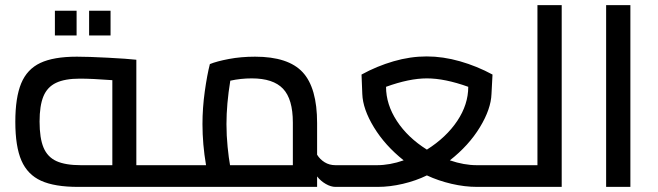

<svg xmlns="http://www.w3.org/2000/svg" viewBox="-20 -732 2579 752"><path d="M40 0ZM625 -85V0H286Q194 0 141 -24Q88 -48 64 -103Q40 -158 40 -255Q40 -350 63 -405.5Q86 -461 138 -485.5Q190 -510 281 -510Q325 -510 402 -506Q479 -502 514 -498V-85ZM297 -85H420V-418Q340 -424 293 -424Q234 -424 199.5 -407.5Q165 -391 150 -354.5Q135 -318 135 -256Q135 -191 150.5 -154Q166 -117 201 -101Q236 -85 297 -85ZM195 -690H280V-593H195ZM329 -690H413V-593H329Z M1333 -85V0H1294Q1276 0 1256 -11.5Q1236 -23 1222 -41V0H625V-85H787Q773 -167 773 -246Q773 -309 782 -373.5Q791 -438 802 -481Q829 -492 876.5 -501Q924 -510 979 -510Q1109 -510 1165.5 -449Q1222 -388 1222 -250V-126Q1233 -108 1251.5 -96.5Q1270 -85 1294 -85ZM881 -85H1127V-252Q1127 -344 1088.5 -384.5Q1050 -425 966 -425Q923 -425 882 -416Q867 -324 867 -246Q867 -201 871.5 -156.5Q876 -112 881 -85Z M1962 -85V0H1849Q1800 0 1748.5 -12Q1697 -24 1652 -45Q1609 -24 1558 -12Q1507 0 1459 0H1333V-85H1456Q1507 -85 1561 -104Q1488 -162 1444.5 -233.5Q1401 -305 1399 -364L1396 -440Q1456 -473 1521.5 -492Q1587 -511 1651 -511Q1715 -511 1781.5 -492Q1848 -473 1909 -440L1905 -364Q1903 -305 1859.5 -233.5Q1816 -162 1742 -104Q1797 -85 1848 -85ZM1652 -146Q1728 -194 1771 -258.5Q1814 -323 1814 -392Q1722 -425 1652 -425Q1583 -425 1492 -392Q1492 -323 1534.5 -258Q1577 -193 1652 -146Z M2180 -712V0H1962V-85H2085V-712Z M2354 -712H2449V0H2354Z"/></svg>

Font: sheba-seeBold
Style: Regular
Weight: 600
Designer: Mohamed Galeb, the designers
Foundry: Kief Type Foundry
Version: Version 2.010; ttfautohint (v1.5.33-1714) -l 8 -r 50 -G 200 